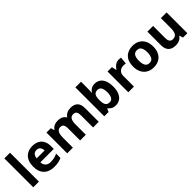

<svg xmlns="http://www.w3.org/2000/svg" viewBox="314 -2160 3570 3570"><g transform="rotate(-45 2099.5 -375.0)"><path d="M223 0H74V-760H223Z M603 -556Q679 -556 734 -527.5Q789 -499 818.5 -443.5Q848 -388 848 -308V-235H496Q498 -173 534.5 -137.5Q571 -102 637 -102Q689 -102 730.5 -111.5Q772 -121 817 -142V-29Q776 -9 731.5 0.5Q687 10 622 10Q541 10 478.5 -20Q416 -50 380 -112.5Q344 -175 344 -269Q344 -365 376.5 -428.5Q409 -492 467.5 -524Q526 -556 603 -556ZM607 -449Q561 -449 533 -420.5Q505 -392 500 -335H707Q706 -385 681.5 -417Q657 -449 607 -449Z M1607 -556Q1700 -556 1748 -508.5Q1796 -461 1796 -356V0H1647V-319Q1647 -382 1626 -409.5Q1605 -437 1563 -437Q1504 -437 1480 -394.5Q1456 -352 1456 -273V0H1306V-319Q1306 -380 1286 -408.5Q1266 -437 1224 -437Q1183 -437 1159.5 -416Q1136 -395 1126 -355Q1116 -315 1116 -256V0H967V-546H1081L1103 -476H1108Q1124 -501 1147.5 -519Q1171 -537 1202.5 -546.5Q1234 -556 1271 -556Q1333 -556 1373 -535Q1413 -514 1436 -474H1441Q1468 -515 1511.5 -535.5Q1555 -556 1607 -556Z M2090 -583Q2090 -552 2088.5 -524Q2087 -496 2084 -475H2090Q2112 -509 2149 -532.5Q2186 -556 2245 -556Q2337 -556 2394 -484.5Q2451 -413 2451 -274Q2451 -181 2424.5 -117.5Q2398 -54 2351 -22Q2304 10 2241 10Q2181 10 2146.5 -11.5Q2112 -33 2090 -60H2080L2055 0H1941V-760H2090ZM2197 -437Q2139 -437 2114.5 -400.5Q2090 -364 2090 -287V-269Q2090 -191 2113.5 -151.5Q2137 -112 2199 -112Q2248 -112 2273 -153.5Q2298 -195 2298 -276Q2298 -437 2197 -437Z M2873 -556Q2889 -556 2906 -554.5Q2923 -553 2933 -550L2918 -410Q2907 -412 2892 -414Q2877 -416 2856 -416Q2825 -416 2794.5 -403Q2764 -390 2743 -359.5Q2722 -329 2722 -278V0H2573V-546H2687L2709 -454H2716Q2740 -496 2781 -526Q2822 -556 2873 -556Z M3503 -274Q3503 -184 3470.5 -120Q3438 -56 3378.5 -23Q3319 10 3236 10Q3160 10 3100.5 -23Q3041 -56 3007 -120Q2973 -184 2973 -274Q2973 -410 3044.5 -483Q3116 -556 3240 -556Q3317 -556 3376 -523.5Q3435 -491 3469 -428Q3503 -365 3503 -274ZM3126 -274Q3126 -221 3137.5 -182.5Q3149 -144 3174 -124Q3199 -104 3239 -104Q3278 -104 3302.5 -124Q3327 -144 3338.5 -182.5Q3350 -221 3350 -274Q3350 -328 3338.5 -365.5Q3327 -403 3302.5 -422Q3278 -441 3238 -441Q3179 -441 3152.5 -398Q3126 -355 3126 -274Z M4126 -546V0H4010L3991 -70H3983Q3966 -42 3939 -24Q3912 -6 3880.5 2Q3849 10 3814 10Q3756 10 3712.5 -11Q3669 -32 3645 -76Q3621 -120 3621 -190V-546H3771V-227Q3771 -169 3792 -139.5Q3813 -110 3858 -110Q3926 -110 3951 -156.5Q3976 -203 3976 -289V-546Z"/></g></svg>

Font: Noto Sans Syriac Eastern
Style: Bold
Weight: 700
Designer: Patrick Giasson and the Monotype Design Team
Foundry: Monotype Imaging Inc.
Version: Version 3.001